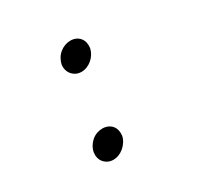

<svg xmlns="http://www.w3.org/2000/svg" viewBox="-119 -659 838 811"><g transform="rotate(-30 300.0 -253.5)"><path d="M161 -59Q164 -74 171.5 -86.5Q179 -99 190 -108.5Q201 -118 214.5 -123Q228 -128 242 -128Q256 -128 268 -123Q280 -118 288 -108.5Q296 -99 299 -86Q302 -73 300 -59Q297 -45 289 -32.5Q281 -20 270 -10.5Q259 -1 245.5 4.5Q232 10 218 10Q204 10 192.5 4.5Q181 -1 173 -10.5Q165 -20 162 -32.5Q159 -45 161 -59ZM229 -448Q232 -462 239.5 -475Q247 -488 258.5 -497.5Q270 -507 283.5 -512Q297 -517 311 -517Q325 -517 336.5 -512Q348 -507 356 -497.5Q364 -488 367 -475Q370 -462 368 -448Q365 -434 357.5 -421.5Q350 -409 339 -399.5Q328 -390 314.5 -384.5Q301 -379 287 -379Q273 -379 261.5 -384.5Q250 -390 242 -399.5Q234 -409 230.5 -421.5Q227 -434 229 -448Z"/></g></svg>

Font: Maple Mono ExtraLight
Style: Italic
Weight: 275
Italic angle: -10°
Monospace: yes
Designer: subframe7536
Version: Version 7.000